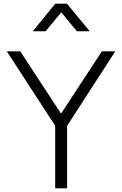

<svg xmlns="http://www.w3.org/2000/svg" viewBox="-20 -1024 664 1044"><path d="M228 -854 313 -957 398 -854H468L344 -1004H281L158 -854ZM345 0V-340L607 -745H534L312 -406L90 -745H17L280 -340V0Z"/></svg>

Font: Plus Jakarta Sans Light
Style: Regular
Weight: 300
Designer: Gumpita Rahayu
Foundry: Tokotype
Version: Version 2.071;gftools[0.9.30]